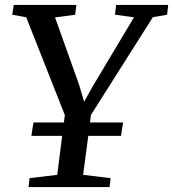

<svg xmlns="http://www.w3.org/2000/svg" viewBox="-20 -763 706 783"><path d="M449 -703 453.5 -743H666L661.5 -703L603.5 -693L351 -294.5L347 -263.5H482L473.5 -209H340L319 -50L431 -36.5L427 0H96.5L100.5 -36.5L213.5 -50L233.5 -209H108L116.5 -263.5H240.5L244.5 -293.5L87 -692.5L30 -703L36 -743H291.5L286.5 -703L204.5 -692L303 -416L323 -348L360 -414L526.5 -692.5Z"/></svg>

Font: Merriweather Text
Style: Italic
Weight: 400
Italic angle: -7.8°
Designer: Eben Sorkin
Foundry: Eben Sorkin
Version: Version 2.100